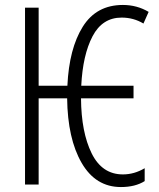

<svg xmlns="http://www.w3.org/2000/svg" viewBox="-20 -745 640 775"><path d="M251 -348H136V0H81V-714H136V-399H252Q259 -549 314 -637Q369 -725 476 -725Q533 -725 580 -697L559 -650Q519 -674 471 -674Q393 -674 353.5 -598.5Q314 -523 308 -399H519V-348H307Q308 -211 350 -126Q392 -41 476 -41Q522 -41 564 -66V-14Q526 10 468 10Q366 10 309.5 -87.5Q253 -185 251 -348Z"/></svg>

Font: Noto Sans Mono UI Light
Style: Regular
Weight: 300
Monospace: yes
Designer: Monotype Design team
Foundry: Monotype Imaging Inc.
Version: Version 1.000